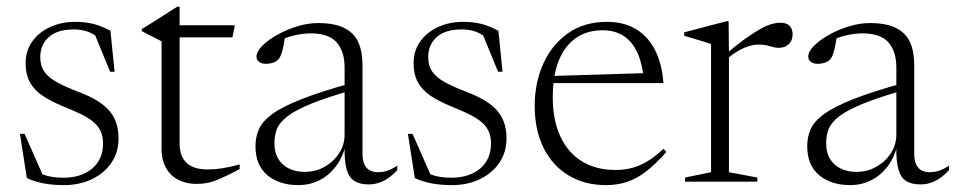

<svg xmlns="http://www.w3.org/2000/svg" viewBox="-20 -528 2778 558"><path d="M198 -464.5Q228 -464.5 251.5 -458.5Q275 -452.5 301 -438.5L313 -319.5H300L250.5 -440L279 -408.5Q257 -427.5 237.8 -435Q218.5 -442.5 195 -442.5Q146.5 -442.5 121.8 -420.2Q97 -398 97 -362Q97 -336.5 109.2 -319.2Q121.5 -302 146 -288.8Q170.5 -275.5 205.5 -262Q232.5 -252 254.2 -240Q276 -228 291.8 -212.5Q307.5 -197 316 -175.8Q324.5 -154.5 324.5 -126Q324.5 -85.5 303.8 -55Q283 -24.5 247 -7.2Q211 10 165.5 10Q133.5 10 107 5Q80.5 0 58 -10.5L38 -139H51.5L108.5 -9.5L75.5 -36Q88.5 -28 102 -22.2Q115.5 -16.5 131 -14Q146.5 -11.5 163.5 -11.5Q216.5 -11.5 248 -38.2Q279.5 -65 279.5 -111Q279.5 -133 271.5 -148.8Q263.5 -164.5 248.2 -176.2Q233 -188 211.8 -198Q190.5 -208 164.5 -218.5Q130 -232.5 105.2 -248.8Q80.5 -265 67.5 -288Q54.5 -311 54.5 -344.5Q54.5 -380.5 73.8 -407.5Q93 -434.5 125.8 -449.5Q158.5 -464.5 198 -464.5Z M502 -111Q502 -74 522.2 -54.8Q542.5 -35.5 584 -35.5Q604 -35.5 626.2 -39Q648.5 -42.5 676.5 -50V-36.5Q641.5 -18 620 -8.8Q598.5 0.5 583.2 3.5Q568 6.5 550.5 6.5Q523 6.5 500 -4.5Q477 -15.5 463.2 -38.8Q449.5 -62 449.5 -97V-408L392 -437.5V-443.5Q402.5 -450 412.2 -456Q422 -462 431.5 -468Q441 -474 450.8 -480.2Q460.5 -486.5 471.2 -493.5Q482 -500.5 495 -508.5H502V-438.5ZM477.5 -419.5V-454.5H662.5L655.5 -419.5Z M1004.5 -287.5 1007 -267Q931 -245.5 885.5 -227Q840 -208.5 816.5 -190.8Q793 -173 785.2 -154Q777.5 -135 777.5 -112Q777.5 -72.5 801.8 -50.5Q826 -28.5 866 -28.5Q897.5 -28.5 923.8 -43.5Q950 -58.5 965.8 -83Q981.5 -107.5 981.5 -136.5V-332Q981.5 -378.5 958.5 -404.8Q935.5 -431 882.5 -431Q860 -431 834.8 -425Q809.5 -419 780 -405.5L809 -424Q806.5 -408 803.8 -394.2Q801 -380.5 797.5 -370.5Q794 -360.5 789 -355.5Q783.5 -349 773.5 -345.8Q763.5 -342.5 753.5 -342.5Q740.5 -342.5 733 -348.2Q725.5 -354 725.5 -363.5Q725.5 -378.5 742.8 -395.5Q760 -412.5 787 -427.5Q814 -442.5 845 -451.8Q876 -461 904 -461Q952.5 -461 981 -446.5Q1009.5 -432 1021.5 -404.8Q1033.5 -377.5 1033.5 -340V-81Q1033.5 -61.5 1039.2 -49.8Q1045 -38 1055 -32.8Q1065 -27.5 1078.5 -27.5Q1092.5 -27.5 1105.5 -31.8Q1118.5 -36 1134.5 -46.5V-33.5Q1113.5 -11 1093.2 -1.5Q1073 8 1051.5 8Q1026 8 1010 -2Q994 -12 987.2 -36.5Q980.5 -61 981.5 -103.5L984.5 -105Q974.5 -67.5 954.2 -42Q934 -16.5 906.5 -3.2Q879 10 847 10Q792 10 757.2 -18.8Q722.5 -47.5 722.5 -103Q722.5 -130.5 732.8 -153.2Q743 -176 772 -197Q801 -218 856.8 -240Q912.5 -262 1004.5 -287.5Z M1325.5 -464.5Q1355.5 -464.5 1379 -458.5Q1402.5 -452.5 1428.5 -438.5L1440.5 -319.5H1427.5L1378 -440L1406.5 -408.5Q1384.5 -427.5 1365.2 -435Q1346 -442.5 1322.5 -442.5Q1274 -442.5 1249.2 -420.2Q1224.5 -398 1224.5 -362Q1224.5 -336.5 1236.8 -319.2Q1249 -302 1273.5 -288.8Q1298 -275.5 1333 -262Q1360 -252 1381.8 -240Q1403.5 -228 1419.2 -212.5Q1435 -197 1443.5 -175.8Q1452 -154.5 1452 -126Q1452 -85.5 1431.2 -55Q1410.5 -24.5 1374.5 -7.2Q1338.5 10 1293 10Q1261 10 1234.5 5Q1208 0 1185.5 -10.5L1165.5 -139H1179L1236 -9.5L1203 -36Q1216 -28 1229.5 -22.2Q1243 -16.5 1258.5 -14Q1274 -11.5 1291 -11.5Q1344 -11.5 1375.5 -38.2Q1407 -65 1407 -111Q1407 -133 1399 -148.8Q1391 -164.5 1375.8 -176.2Q1360.5 -188 1339.2 -198Q1318 -208 1292 -218.5Q1257.5 -232.5 1232.8 -248.8Q1208 -265 1195 -288Q1182 -311 1182 -344.5Q1182 -380.5 1201.2 -407.5Q1220.5 -434.5 1253.2 -449.5Q1286 -464.5 1325.5 -464.5Z M1743.5 -464.5Q1795 -464.5 1830.5 -442Q1866 -419.5 1885.2 -379.5Q1904.5 -339.5 1908 -286.5H1580V-307L1871 -316L1851 -297Q1847 -343 1832.5 -374.8Q1818 -406.5 1792.8 -423.2Q1767.5 -440 1731.5 -440Q1685.5 -440 1653 -417Q1620.5 -394 1603.5 -350.8Q1586.5 -307.5 1586.5 -245.5Q1586.5 -178 1608.8 -130.8Q1631 -83.5 1671.8 -58.8Q1712.5 -34 1769.5 -34Q1794.5 -34 1817 -40Q1839.5 -46 1862 -59.5Q1884.5 -73 1908 -95.5L1916.5 -86.5Q1886.5 -52 1859.2 -30.8Q1832 -9.5 1803.5 0.2Q1775 10 1741 10Q1679.5 10 1632.8 -18Q1586 -46 1560 -97.8Q1534 -149.5 1534 -221Q1534 -287.5 1559 -343Q1584 -398.5 1631 -431.5Q1678 -464.5 1743.5 -464.5Z M2247.5 -462Q2266 -462 2274.8 -452.8Q2283.5 -443.5 2283.5 -428Q2283.5 -410.5 2272.5 -399.8Q2261.5 -389 2243 -389Q2234 -389 2225.8 -391.5Q2217.5 -394 2208 -396.2Q2198.5 -398.5 2185.5 -398.5Q2172 -398.5 2157.5 -394.2Q2143 -390 2127 -381Q2111 -372 2092 -356.5L2086.5 -368.5Q2122 -398.5 2147.8 -416.8Q2173.5 -435 2192 -445Q2210.5 -455 2223.8 -458.5Q2237 -462 2247.5 -462ZM2098.5 -373V-27.5L2181 -12V0H1971V-12L2046.5 -27.5V-399.5Q2040 -402.5 2028.8 -406Q2017.5 -409.5 2002.2 -414Q1987 -418.5 1968.5 -424V-434L2092 -466.5H2097.5Z M2608 -287.5 2610.5 -267Q2534.5 -245.5 2489 -227Q2443.5 -208.5 2420 -190.8Q2396.5 -173 2388.8 -154Q2381 -135 2381 -112Q2381 -72.5 2405.2 -50.5Q2429.5 -28.5 2469.5 -28.5Q2501 -28.5 2527.2 -43.5Q2553.5 -58.5 2569.2 -83Q2585 -107.5 2585 -136.5V-332Q2585 -378.5 2562 -404.8Q2539 -431 2486 -431Q2463.5 -431 2438.2 -425Q2413 -419 2383.5 -405.5L2412.5 -424Q2410 -408 2407.2 -394.2Q2404.5 -380.5 2401 -370.5Q2397.5 -360.5 2392.5 -355.5Q2387 -349 2377 -345.8Q2367 -342.5 2357 -342.5Q2344 -342.5 2336.5 -348.2Q2329 -354 2329 -363.5Q2329 -378.5 2346.2 -395.5Q2363.5 -412.5 2390.5 -427.5Q2417.5 -442.5 2448.5 -451.8Q2479.5 -461 2507.5 -461Q2556 -461 2584.5 -446.5Q2613 -432 2625 -404.8Q2637 -377.5 2637 -340V-81Q2637 -61.5 2642.8 -49.8Q2648.5 -38 2658.5 -32.8Q2668.5 -27.5 2682 -27.5Q2696 -27.5 2709 -31.8Q2722 -36 2738 -46.5V-33.5Q2717 -11 2696.8 -1.5Q2676.5 8 2655 8Q2629.5 8 2613.5 -2Q2597.5 -12 2590.8 -36.5Q2584 -61 2585 -103.5L2588 -105Q2578 -67.5 2557.8 -42Q2537.5 -16.5 2510 -3.2Q2482.5 10 2450.5 10Q2395.5 10 2360.8 -18.8Q2326 -47.5 2326 -103Q2326 -130.5 2336.2 -153.2Q2346.5 -176 2375.5 -197Q2404.5 -218 2460.2 -240Q2516 -262 2608 -287.5Z"/></svg>

Font: Newsreader 36pt Light
Style: Regular
Weight: 300
Designer: Hugues Gentile
Foundry: Production Type
Version: Version 1.003